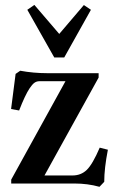

<svg xmlns="http://www.w3.org/2000/svg" viewBox="-20 -735 475 769"><path d="M197.3 -504.9 89.4 -695.8 117.7 -715.3 217.3 -599.1 315.9 -714.8 344.2 -695.8 237.3 -504.9ZM378.4 13.2Q331.1 0 278.3 0H24.9V-15.6L242.2 -409.7H137.7Q126.5 -409.7 117.7 -403.3Q108.9 -397 98.6 -381.3Q80.6 -354.5 56.6 -292.5L24.4 -298.3L42.5 -439L61 -451.7Q113.8 -441.9 168.9 -441.9H375V-424.3L158.2 -32.2H270Q304.7 -32.2 327.9 -54.9Q351.1 -77.6 379.4 -143.6L412.1 -135.3Q397.5 -60.5 397.5 -6.8Z"/></svg>

Font: Elstob 10pt SemiBold
Style: Regular
Weight: 600
Designer: Peter S. Baker
Version: Version 1.015